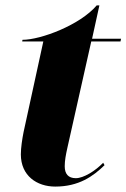

<svg xmlns="http://www.w3.org/2000/svg" viewBox="-20 -679 467 709"><path d="M184 10C271 10 324 -28 366 -69L361 -78C331 -47 288 -21 260 -21C232 -21 219 -37 219 -65C219 -86 223 -107 229 -134L317 -526H425L427 -536H320L347 -659H337C276 -587 131 -532 63 -532L62 -526H140L67 -191C62 -166 57 -133 57 -109C57 -30 116 10 184 10Z"/></svg>

Font: Noto Serif Display Condensed Black
Style: Italic
Weight: 900
Width: 3
Italic angle: -12°
Designer: Monotype Design Team
Foundry: Monotype Imaging Inc.
Version: Version 2.009